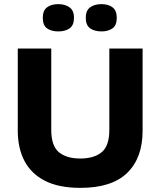

<svg xmlns="http://www.w3.org/2000/svg" viewBox="-20 -895 776 929"><path d="M369 14Q264 14 197 -20.5Q130 -55 98 -117Q66 -179 66 -262V-660H228V-267Q228 -189 265 -158.5Q302 -128 368 -128Q435 -128 472 -158.5Q509 -189 509 -267V-660H670V-262Q670 -131 595.5 -58.5Q521 14 369 14ZM471 -743Q437 -743 416 -758Q395 -773 395 -809Q395 -844 416 -859.5Q437 -875 471 -875Q504 -875 524.5 -859.5Q545 -844 545 -809Q545 -772 524 -757.5Q503 -743 471 -743ZM262 -743Q229 -743 208 -757.5Q187 -772 187 -809Q187 -844 207.5 -859.5Q228 -875 262 -875Q295 -875 316.5 -859.5Q338 -844 338 -809Q338 -773 317 -758Q296 -743 262 -743Z"/></svg>

Font: Bricolage Grotesque 10pt ExtraBold
Style: Regular
Weight: 800
Designer: Mathieu Triay
Foundry: Atelier Triay
Version: Version 1.000; ttfautohint (v1.8.4.7-5d5b);gftools[0.9.32]